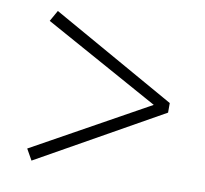

<svg xmlns="http://www.w3.org/2000/svg" viewBox="-65 -697 717 671"><g transform="rotate(10 293.5 -361.5)"><path d="M529 -378 88 -627 66 -588 475 -362 66 -135 88 -96 529 -344Z"/></g></svg>

Font: Noto Serif TC Medium
Style: Regular
Weight: 500
Designer: Ryoko NISHIZUKA 西塚涼子 (kana & ideographs); Frank Grießhammer (Latin, Greek & Cyrillic); Wenlong ZHANG 张文龙 (bopomofo); San
Foundry: Adobe
Version: Version 2.001;hotconv 1.1.0;makeotfexe 2.6.0